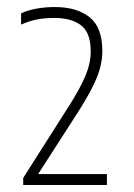

<svg xmlns="http://www.w3.org/2000/svg" viewBox="-20 -834 380 546"><path d="M46 -308V-328L177 -534Q208.5 -583.5 223.2 -619Q238 -654.5 238 -688Q238 -740.5 210.8 -761.8Q183.5 -783 134 -783Q107 -783 84.5 -778.5Q62 -774 40 -764V-796Q59 -805 84 -809.5Q109 -814 136 -814Q198.5 -814 234.8 -785Q271 -756 271 -689Q271 -651.5 255 -612.5Q239 -573.5 203 -517L82 -329L75 -339H284V-308Z"/></svg>

Font: Encode Sans SC Condensed Thin
Style: Regular
Weight: 100
Width: 3
Designer: Multiple Designers
Foundry: Impallari Type
Version: Version 3.002